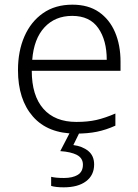

<svg xmlns="http://www.w3.org/2000/svg" viewBox="-20 -562 592 822"><path d="M290 -542Q358 -542 403.5 -510.5Q449 -479 472.5 -424Q496 -369 496 -298V-259H116Q116 -153 165.5 -96.5Q215 -40 307 -40Q356 -40 393 -48.5Q430 -57 474 -76V-24Q434 -6 395 2Q356 10 305 10Q185 10 121 -63Q57 -136 57 -262Q57 -343 84.5 -406Q112 -469 164 -505.5Q216 -542 290 -542ZM289 -494Q216 -494 170.5 -445Q125 -396 118 -306H437Q437 -390 400.5 -442Q364 -494 289 -494ZM383 142Q383 188 348.5 214Q314 240 253 240Q219 240 199 234V195Q219 200 254 200Q291 200 313 186.5Q335 173 335 143Q335 115 309.5 101.5Q284 88 238 85L282 0H323L294 59Q333 64 358 84.5Q383 105 383 142Z"/></svg>

Font: Noto Sans Light
Style: Regular
Weight: 300
Designer: Monotype Design Team
Foundry: Monotype Imaging Inc.
Version: Version 2.007